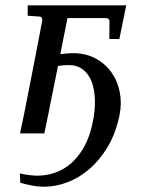

<svg xmlns="http://www.w3.org/2000/svg" viewBox="-20 -501 532 721"><path d="M390.6 -354.5 391.1 -420.9Q391.6 -426.3 387 -429.7Q382.3 -433.1 378.4 -433.1H233.4L206.5 -297.9Q215.8 -298.8 228.8 -300Q241.7 -301.3 254.4 -301.3Q301.8 -301.3 338.4 -281.7Q375 -262.2 398.2 -229.7Q421.4 -197.3 429.7 -155Q438 -112.8 428.7 -67.9Q414.6 0 384.5 50.3Q354.5 100.6 315.4 134Q276.4 167.5 232.2 183.8Q188 200.2 146 200.2Q122.6 200.2 101.1 196Q79.6 191.9 56.2 185.5L54.7 149.9Q62.5 152.3 72 153.8Q81.5 155.3 90.6 156.5Q99.6 157.7 107.4 158.2Q115.2 158.7 120.6 158.7Q153.3 158.7 185.5 147.9Q217.8 137.2 245.8 113.3Q273.9 89.4 295.7 50.8Q317.4 12.2 328.6 -43.5Q337.4 -86.4 336.4 -125.2Q335.4 -164.1 324.5 -193.4Q313.5 -222.7 291.7 -239.7Q270 -256.8 237.3 -256.8Q228.5 -256.8 217.3 -255.6Q206.1 -254.4 197.8 -253.4Q189.5 -212.4 182.9 -179.7Q176.3 -147 171.1 -121.6Q166 -96.2 162.4 -77.4Q158.7 -58.6 155.8 -44.9Q149.4 -13.2 146.5 0H55.2Q59.6 -19.5 70.3 -71.8Q74.7 -93.8 80.8 -125.5Q86.9 -157.2 95.5 -200.2Q104 -243.2 114.7 -298.6Q125.5 -354 138.7 -423.8Q139.6 -429.2 137 -434.1Q134.3 -439 126 -439L84 -441.9V-481H454.1L428.2 -354.5Z"/></svg>

Font: Charis SIL CyrE
Style: Italic
Weight: 400
Italic angle: -11°
Foundry: SIL International
Version: Version 5.000